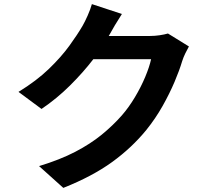

<svg xmlns="http://www.w3.org/2000/svg" viewBox="-20 -848 1040 934"><path d="M573 -780Q556 -754 538.5 -724.5Q521 -695 512 -678L509 -673H710Q733 -673 756.5 -676.5Q780 -680 797 -685L899 -622Q891 -608 881.5 -588.5Q872 -569 866 -550Q853 -506 829 -449.5Q805 -393 771 -332.5Q737 -272 692 -216Q621 -129 525 -59.5Q429 10 288 66L170 -40Q272 -71 346 -109.5Q420 -148 475 -193Q530 -238 573 -287Q607 -326 636.5 -375.5Q666 -425 686.5 -474Q707 -523 715 -560H434Q384 -495 320 -431.5Q256 -368 182 -318L70 -401Q158 -455 218 -513Q278 -571 317.5 -625.5Q357 -680 382 -723Q393 -742 406.5 -772.5Q420 -803 427 -828Z"/></svg>

Font: Source Han Sans
Style: Bold
Weight: 700
Designer: Ryoko NISHIZUKA Ë•øÂ°öÊ∂ºÂ≠ê (kana, bopomofo & ideographs); Paul D. Hunt (Latin, Greek & Cyrillic); Sandoll Communicatio
Foundry: Adobe
Version: Version 2.004;hotconv 1.0.118;makeotfexe 2.5.65603